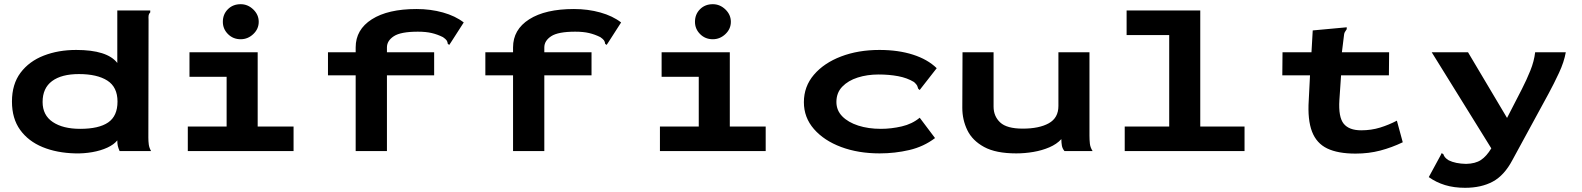

<svg xmlns="http://www.w3.org/2000/svg" viewBox="-20 -720 7540 915"><path d="M339 11Q251 9 183 -19Q115 -47 76 -101Q37 -155 37 -236Q37 -319 78 -373.5Q119 -428 188.5 -455Q258 -482 343 -482Q491 -482 539 -420V-670H696V-661Q690 -655 688.5 -648Q687 -641 688 -624L687 -64Q687 -47 689 -31.5Q691 -16 700 0H550Q544 -14 541.5 -24.5Q539 -35 539 -51Q523 -31 491.5 -16.5Q460 -2 420 5Q380 12 339 11ZM362 -106Q451 -106 495.5 -136.5Q540 -167 540 -236Q540 -305 491.5 -336Q443 -367 356 -367Q273 -367 228 -333.5Q183 -300 183 -234Q183 -171 231.5 -138.5Q280 -106 362 -106Z M875 0V-117H1060V-354H883V-471H1208V-117H1379V0ZM1127 -533Q1091 -533 1066.5 -557.5Q1042 -582 1042 -616Q1042 -652 1066 -676Q1090 -700 1127 -700Q1161 -700 1187 -675Q1213 -650 1213 -616Q1213 -582 1187 -557.5Q1161 -533 1127 -533Z M1675 -361H1543V-471H1675V-494Q1675 -579 1752 -628Q1829 -677 1965 -677Q2032 -677 2091 -660.5Q2150 -644 2190 -613L2129 -518L2121 -506L2114 -511Q2113 -521 2108.5 -527.5Q2104 -534 2091 -543Q2065 -556 2037.5 -562.5Q2010 -569 1971 -569Q1890 -569 1857 -547.5Q1824 -526 1824 -494V-471H2049V-361H1824V0H1675Z M2425 -361H2293V-471H2425V-494Q2425 -579 2502 -628Q2579 -677 2715 -677Q2782 -677 2841 -660.5Q2900 -644 2940 -613L2879 -518L2871 -506L2864 -511Q2863 -521 2858.5 -527.5Q2854 -534 2841 -543Q2815 -556 2787.5 -562.5Q2760 -569 2721 -569Q2640 -569 2607 -547.5Q2574 -526 2574 -494V-471H2799V-361H2574V0H2425Z M3125 0V-117H3310V-354H3133V-471H3458V-117H3629V0ZM3377 -533Q3341 -533 3316.5 -557.5Q3292 -582 3292 -616Q3292 -652 3316 -676Q3340 -700 3377 -700Q3411 -700 3437 -675Q3463 -650 3463 -616Q3463 -582 3437 -557.5Q3411 -533 3377 -533Z M4172 11Q4070 11 3988.5 -19.5Q3907 -50 3859 -105Q3811 -160 3811 -233Q3811 -308 3859 -364Q3907 -420 3988.5 -451Q4070 -482 4171 -482Q4261 -482 4331 -459.5Q4401 -437 4444 -395L4369 -299L4363 -291L4356 -297Q4354 -305 4351 -311.5Q4348 -318 4336 -329Q4303 -349 4260 -357Q4217 -365 4167 -365Q4113 -365 4067.5 -350.5Q4022 -336 3994 -307Q3966 -278 3966 -234Q3966 -194 3994 -165.5Q4022 -137 4070 -121.5Q4118 -106 4178 -106Q4227 -106 4277 -117.5Q4327 -129 4363 -159L4436 -62Q4382 -21 4313.5 -5Q4245 11 4172 11Z M4823 11Q4726 11 4670 -19.5Q4614 -50 4590 -99.5Q4566 -149 4566 -206L4567 -471H4715V-212Q4715 -166 4746.5 -136.5Q4778 -107 4854 -107Q4932 -107 4978 -132.5Q5024 -158 5024 -215V-471H5172V-74Q5172 -53 5174 -35Q5176 -17 5187 0H5053Q5043 -12 5040.5 -26Q5038 -40 5038 -57Q5016 -33 4981 -18Q4946 -3 4905 4Q4864 11 4823 11Z M5340 0V-117H5552V-553H5349V-670H5700V-117H5911V0Z M6440 12Q6356 12 6305 -12.5Q6254 -37 6232.5 -93Q6211 -149 6217 -242L6223 -361H6091L6092 -471H6230L6236 -575L6388 -589L6398 -590V-581Q6393 -574 6389 -567Q6385 -560 6384 -544L6375 -471H6600L6599 -361H6371L6363 -243Q6358 -162 6383.5 -130.5Q6409 -99 6467 -99Q6515 -99 6557 -112Q6599 -125 6637 -145L6665 -42Q6613 -17 6558 -2.5Q6503 12 6440 12Z M6962 175Q6909 175 6866.5 162Q6824 149 6789 124L6846 19L6850 10L6858 14Q6861 22 6865.5 28.5Q6870 35 6884 44Q6916 60 6967 61Q7011 60 7037.5 42.5Q7064 25 7087 -13L6803 -471H6976L7162 -158L7233 -296Q7255 -339 7273 -383.5Q7291 -428 7296 -471H7442Q7434 -425 7409.5 -372.5Q7385 -320 7360 -274L7188 42Q7149 116 7094 145.5Q7039 175 6962 175Z"/></svg>

Font: Inconsolata ExtraExpanded Black
Style: Regular
Weight: 900
Width: 8
Monospace: yes
Designer: Raph Levien, Cyreal, Brenton Simpson
Foundry: Raph Levien, Cyreal, Google
Version: Version 3.001; ttfautohint (v1.8.2.53-6de2)